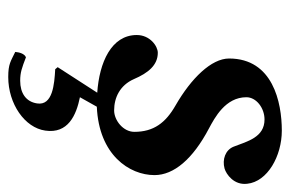

<svg xmlns="http://www.w3.org/2000/svg" viewBox="-139 -340 704 466"><g transform="rotate(90 213.0 -107.0)"><path d="M148 111C184 113 237 117 231 155C227 182 206 196 176 196C156 196 145 192 119 182C110 186 107 198 106 208C129 219 135 225 167 225C232 225 290 185 297 135C305 80 260 60 216 51L239 10C356 5 405 -69 405 -130C405 -177 366 -223 292 -262C266 -276 216 -302 216 -353C216 -377 242 -397 270 -397C313 -397 323 -356 336 -322C344 -302 367 -294 389 -300C403 -304 430 -323 426 -355C421 -404 359 -439 297 -439C228 -439 122 -417 122 -311C122 -268 170 -219 236 -181C278 -157 300 -128 300 -81C300 -54 272 -32 248 -32C217 -32 187 -46 172 -80C157 -115 138 -138 108 -138C92 -138 65 -119 65 -87C65 -25 132 4 205 9L143 105Z"/></g></svg>

Font: Libertinus Serif
Style: Bold Italic
Weight: 700
Italic angle: -12°
Designer: Philipp H. Poll, Khaled Hosny
Foundry: Caleb Maclennan
Version: Version 7.050;RELEASE